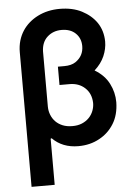

<svg xmlns="http://www.w3.org/2000/svg" viewBox="-62 -783 727 1034"><g transform="rotate(-5 302.0 -266.0)"><path d="M191.1 204.5H66.1V-523.1Q66.1 -556.8 74.6 -585.6Q83.1 -614.3 98.4 -637.8Q113.6 -661.2 134.8 -679.5Q155.9 -697.8 181.5 -710.6Q234 -737.2 300.4 -737.2Q369 -737.2 419.4 -711.3Q470.2 -685 498.9 -643.1Q528.4 -599.1 529.1 -540.8Q529.1 -501.4 512.3 -462.4Q495.4 -423.3 458.8 -390.3Q511.7 -358.7 535.9 -311.1Q560.4 -263.5 560.4 -210.2Q559.3 -141.7 529.5 -93.8Q500 -46.2 451.3 -19.9Q400.9 8.2 337 8.2Q250.7 8.2 196.4 -46.9L191.1 -44.7ZM312.9 -102.3Q342.7 -101.9 365.6 -111.5Q388.5 -121.1 404.1 -137.3Q419.7 -153.4 427.7 -174.2Q435.7 -195 435.7 -216.6Q434.3 -267.8 401.3 -298.3Q368.6 -328.8 318.2 -328.8H263.8V-427.9H298.7Q336.3 -427.9 359.4 -443.2Q404.1 -473.4 404.1 -527.3Q403.8 -570 375.7 -596.6Q348 -623.2 300.4 -623.2Q254.6 -623.2 223.4 -594.8Q192.5 -566.8 191.1 -516.7V-218Q191.4 -194.2 199.8 -173.3Q208.1 -152.3 223.5 -136.5Q239 -120.7 261.5 -111.5Q284.1 -102.3 312.9 -102.3Z"/></g></svg>

Font: Linik Sans SemiBold
Style: Regular
Weight: 600
Designer: Fonts by Rasmus Andersson / Changes by Cristiano Sobral with parts from Marc Monis
Foundry: rsms
Version: Version 3.020; ttfautohint (v1.6)